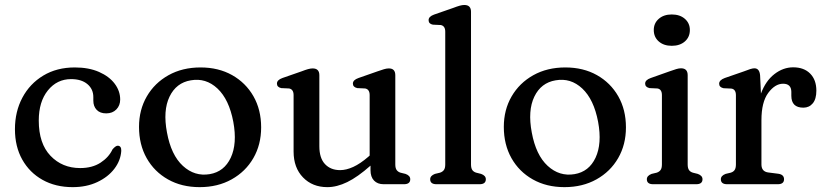

<svg xmlns="http://www.w3.org/2000/svg" viewBox="-20 -758 3394 790"><path d="M474.5 -348.5Q474.5 -324 458.8 -307.8Q443 -291.5 417 -291.5Q391.5 -291.5 377.8 -306Q364 -320.5 364 -344V-358.5Q364 -391.5 339.5 -412Q315 -432.5 272.5 -432.5Q214.5 -432.5 177 -386Q139.5 -339.5 139.5 -262Q139.5 -167.5 187.8 -117Q236 -66.5 310 -66.5Q359.5 -66.5 393.5 -88.5Q427.5 -110.5 443 -143.5Q456 -158.5 464.5 -158.5Q479.5 -158 479 -137.5Q476.5 -97.5 450.5 -63.5Q424.5 -29.5 380.2 -8.8Q336 12 279 12Q208.5 12 155 -18Q101.5 -48 71.5 -101.5Q41.5 -155 41.5 -226.5Q41.5 -298.5 72 -356Q102.5 -413.5 158 -447Q213.5 -480.5 288 -480.5Q345.5 -480.5 387.5 -462Q429.5 -443.5 452 -413.5Q474.5 -383.5 474.5 -348.5Z M805 -480.5Q879 -480.5 935 -449Q991 -417.5 1022.8 -362Q1054.5 -306.5 1054.5 -234Q1054.5 -163 1022.5 -107.5Q990.5 -52 933.2 -20Q876 12 801.5 12Q727.5 12 671.2 -19.8Q615 -51.5 583.5 -107.2Q552 -163 552 -236Q552 -306 584 -361.2Q616 -416.5 673.2 -448.5Q730.5 -480.5 805 -480.5ZM843 -41.5Q902.5 -51.5 929.5 -109.2Q956.5 -167 940 -256.5Q922.5 -349 874.8 -393.8Q827 -438.5 765 -427.5Q705 -417.5 677.5 -360.2Q650 -303 667 -213Q684 -120 732.5 -75.5Q781 -31 843 -41.5Z M1188 -134.5V-366.5Q1188 -390.5 1169.5 -394L1137 -395.5Q1119.5 -399.5 1119.5 -414Q1119.5 -429 1142 -437L1221 -464.5Q1236.5 -470.5 1247.2 -473.5Q1258 -476.5 1266.5 -476.5Q1294 -476.5 1294 -448.5V-156Q1294 -107.5 1317.2 -82.8Q1340.5 -58 1379.5 -58Q1404.5 -58 1433.5 -71.2Q1462.5 -84.5 1495.5 -113L1501 -118V-366.5Q1501 -390.5 1482.5 -394L1450 -395.5Q1432 -399.5 1432 -414Q1432 -429 1455 -437L1533.5 -464.5Q1549 -470 1559.8 -473.2Q1570.5 -476.5 1580 -476.5Q1606.5 -476.5 1606.5 -448.5V-81.5Q1606.5 -66 1612.2 -58.2Q1618 -50.5 1628 -47.5L1648.5 -42.5Q1668 -35.5 1668 -20.5Q1668 0 1642 0H1558.5Q1533.5 0 1519 -15Q1504.5 -30 1504.5 -58V-76.5Q1451.5 -29.5 1408.8 -8.8Q1366 12 1327 12Q1265.5 12 1226.8 -28Q1188 -68 1188 -134.5Z M1918 -709.5V-81.5Q1918 -66 1923.5 -58.2Q1929 -50.5 1939.5 -47.5L1959.5 -42.5Q1979 -35.5 1979 -20.5Q1979 0 1953 0H1776Q1750 0 1750 -20.5Q1750 -35 1769.5 -42.5L1790.5 -47.5Q1801 -51 1806.5 -58.5Q1812 -66 1812 -81.5V-627.5Q1812 -651.5 1793.5 -655L1761 -656.5Q1743.5 -660 1743.5 -675Q1743.5 -690 1766 -698L1845 -725.5Q1860.5 -731.5 1871.2 -734.5Q1882 -737.5 1890.5 -737.5Q1918 -737.5 1918 -709.5Z M2306 -480.5Q2380 -480.5 2436 -449Q2492 -417.5 2523.8 -362Q2555.5 -306.5 2555.5 -234Q2555.5 -163 2523.5 -107.5Q2491.5 -52 2434.2 -20Q2377 12 2302.5 12Q2228.5 12 2172.2 -19.8Q2116 -51.5 2084.5 -107.2Q2053 -163 2053 -236Q2053 -306 2085 -361.2Q2117 -416.5 2174.2 -448.5Q2231.5 -480.5 2306 -480.5ZM2344 -41.5Q2403.5 -51.5 2430.5 -109.2Q2457.5 -167 2441 -256.5Q2423.5 -349 2375.8 -393.8Q2328 -438.5 2266 -427.5Q2206 -417.5 2178.5 -360.2Q2151 -303 2168 -213Q2185 -120 2233.5 -75.5Q2282 -31 2344 -41.5Z M2744 -569.5Q2711 -569.5 2690.5 -587.5Q2670 -605.5 2670 -634.5Q2670 -662.5 2690.5 -680.5Q2711 -698.5 2744 -698.5Q2777.5 -698.5 2798 -680.5Q2818.5 -662.5 2818.5 -634.5Q2818.5 -605.5 2798 -587.5Q2777.5 -569.5 2744 -569.5ZM2809.5 -448.5V-81.5Q2809.5 -66 2815 -58.2Q2820.5 -50.5 2831 -47.5L2851 -42.5Q2870.5 -35.5 2870.5 -20.5Q2870.5 0 2844.5 0H2667.5Q2641.5 0 2641.5 -20.5Q2641.5 -35 2661 -42.5L2682 -47.5Q2692.5 -51 2698 -58.5Q2703.5 -66 2703.5 -81.5V-366.5Q2703.5 -391 2685 -394L2652.5 -395.5Q2634.5 -399.5 2634.5 -414Q2634.5 -429 2657.5 -437L2736.5 -465Q2752 -470.5 2762.8 -473.8Q2773.5 -477 2782 -477Q2809.5 -477 2809.5 -448.5Z M3107.5 -447.5 3111 -373Q3130.5 -425.5 3166.5 -453.2Q3202.5 -481 3243.5 -481Q3288 -481 3313.5 -455.2Q3339 -429.5 3339 -385Q3339 -350.5 3324.2 -332.8Q3309.5 -315 3285.5 -315Q3236 -315 3236 -364V-380.5Q3235.5 -413.5 3202 -413.5Q3169 -413.5 3141 -375.8Q3113 -338 3113 -263.5V-81.5Q3113 -52.5 3140 -48.5L3183 -43Q3206 -39.5 3206 -20.5Q3206 0 3180 0H2972Q2946 0 2946 -20.5Q2946 -35 2965.5 -42.5L2986.5 -47.5Q2997 -50.5 3002.5 -58.2Q3008 -66 3008 -81.5V-366Q3008 -390.5 2989.5 -393.5L2957 -395Q2939 -399 2939 -413.5Q2939 -428.5 2962 -437L3040 -464Q3056.5 -470.5 3067 -473.8Q3077.5 -477 3084 -477Q3105 -477 3107.5 -447.5Z"/></svg>

Font: Fraunces 9pt S050
Style: Regular
Weight: 400
Version: Version 1.000; ttfautohint (v1.8.3)